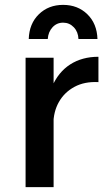

<svg xmlns="http://www.w3.org/2000/svg" viewBox="-20 -768 434 788"><path d="M384 -431Q327 -434 285.5 -411.5Q244 -389 221.5 -349Q199 -309 199 -257L167 -261Q167 -350 193 -411Q219 -472 268 -503.5Q317 -535 384 -535ZM85 -531H200V0H85ZM176 -608H98Q100 -671 139.5 -709.5Q179 -748 239 -748Q299 -748 338.5 -709.5Q378 -671 380 -608H302Q301 -637 283 -656Q265 -675 239 -675Q213 -675 195.5 -656Q178 -637 176 -608Z"/></svg>

Font: Alexandria
Style: Regular
Weight: 400
Designer: Mohamed Gaber
Foundry: Kief Type Foundry
Version: Version 5.100